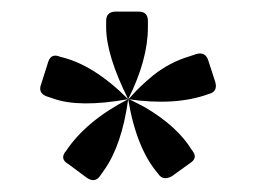

<svg xmlns="http://www.w3.org/2000/svg" viewBox="-20 -663 441 331"><path d="M163 -616V-627Q163 -643 180 -643H219Q235 -643 235 -627V-616Q235 -560 201 -492Q202 -492 208 -499Q214 -506 223 -514.5Q232 -523 244 -533Q273 -556 307 -566L319 -570Q334 -574 339 -559L351 -522Q356 -505 340 -501Q283 -480 201 -492Q204 -492 230 -478Q286 -445 311 -404Q322 -391 308 -382L276 -359Q261 -351 253 -363Q215 -407 201 -492Q190 -412 159 -369L152 -359Q143 -347 129 -357L98 -380Q82 -389 94 -403Q129 -455 201 -492Q117 -477 72 -493L60 -497Q45 -503 51 -518L63 -556Q68 -572 84 -565Q141 -552 201 -492Q163 -568 163 -616Z"/></svg>

Font: Rajdhani Semibold
Style: Regular
Weight: 600
Designer: Satya Rajpurohit, Jyotish Sonowal
Foundry: Indian Type Foundry
Version: Version 1.200;PS 1.0;hotconv 1.0.78;makeotf.lib2.5.61930; tt